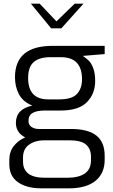

<svg xmlns="http://www.w3.org/2000/svg" viewBox="-20 -786 616 1051"><path d="M553 -490 433 -480Q453 -467 466.5 -453.5Q480 -440 490.5 -412.5Q501 -385 501 -343Q501 -273 456 -227Q411 -181 312 -181H227Q182 -181 159 -168Q136 -155 136 -124Q136 -102 152.5 -91Q169 -80 192 -80H369Q462 -80 507.5 -44Q553 -8 553 67V89Q553 163 502.5 204Q452 245 356 245H207Q126 245 78.5 211.5Q31 178 31 113V89Q31 45 55 14Q79 -17 118 -34Q93 -46 80 -66.5Q67 -87 67 -113Q67 -189 157 -208Q105 -229 83.5 -270.5Q62 -312 62 -363Q62 -535 268 -535H553ZM429 -352Q429 -473 313 -473H256Q196 -473 165 -446.5Q134 -420 134 -359Q134 -242 244 -242H304Q374 -242 401.5 -272Q429 -302 429 -352ZM221 -18Q173 -18 139.5 5.5Q106 29 106 76V98Q106 187 225 187H349Q411 187 444.5 163.5Q478 140 478 92V72Q478 29 451 5.5Q424 -18 359 -18ZM149 -766H197L289 -669L389 -766H437L316 -631H260Z"/></svg>

Font: Exo
Style: Regular
Weight: 400
Designer: Natanael Gama
Foundry: Natanael Gama
Version: Version 1.500; ttfautohint (v1.6)